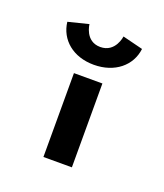

<svg xmlns="http://www.w3.org/2000/svg" viewBox="-65 -308 304 355"><g transform="rotate(20 87.0 -130.0)"><path d="M58 -165V0H114V-165ZM121 -260C121 -260 117 -227 87 -227C57 -227 54 -260 54 -260L14 -250C18 -216 46 -192 87 -192C128 -192 157 -216 161 -250Z"/></g></svg>

Font: Hussar Tani
Style: Dwa
Weight: 700
Foundry: Cannot Into Space Fonts
Version: Version 0.92